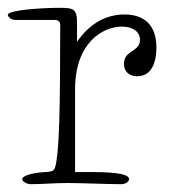

<svg xmlns="http://www.w3.org/2000/svg" viewBox="-26 -471 441 491"><path d="M374 -349C374 -409 341 -434 292 -434C246 -434 203 -411 171 -364V-413C171 -448 162 -451 127 -451C78 -451 -6 -445 -6 -433C-6 -429 1 -420 14 -420H113C123 -420 128 -416 128 -406C128 -183 125 -99 118 -57C114 -35 113 -32 89 -31C54 -29 31 -21 31 -13C31 -7 42 0 53 0C86 0 111 -3 146 -3C181 -3 247 0 284 0C293 0 304 -5 304 -13C304 -24 279 -31 210 -31H166V-243C166 -363 238 -403 286 -403C312 -403 332 -391 332 -369C332 -338 291 -343 291 -308C291 -290 302 -276 325 -276C365 -276 374 -318 374 -349Z"/></svg>

Font: Life Savers
Style: Regular
Weight: 400
Designer: Pablo Impallari, Rodrigo Fuenzalida, Brenda Gallo
Foundry: Pablo Impallari, Rodrigo Fuenzalida, Brenda Gallo
Version: Version 3.000